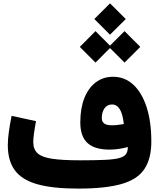

<svg xmlns="http://www.w3.org/2000/svg" viewBox="-20 -1110 941 1130"><path d="M732.4 -244.6Q676.3 -229.5 625 -229.5Q536.6 -229.5 494.6 -268.6Q452.6 -307.6 452.6 -389.6Q452.6 -472.2 476.3 -532.2Q500 -592.3 543.5 -625.2Q586.9 -658.2 645.5 -658.2Q714.4 -658.2 764.9 -611.3Q815.4 -564.5 843 -479Q870.6 -393.6 870.6 -277.3Q870.6 -175.3 829.3 -114.3Q788.1 -53.2 693.6 -26.6Q599.1 0 439.5 0Q291 0 200 -25.6Q108.9 -51.3 67.4 -107.7Q25.9 -164.1 25.9 -256.3Q25.9 -289.6 32.2 -335Q38.6 -380.4 48.3 -428.2L191.9 -397Q175.8 -310.1 175.8 -273.9Q175.8 -231.9 200.4 -208.5Q225.1 -185.1 285.4 -175.8Q345.7 -166.5 452.6 -166.5Q542.5 -166.5 597.9 -169.2Q653.3 -171.9 682.4 -179.9Q711.4 -188 721.9 -203.6Q732.4 -219.2 732.4 -244.6ZM708.5 -379.9Q697.3 -495.1 639.2 -495.1Q611.3 -495.1 595.2 -472.7Q579.1 -450.2 579.1 -414.6Q579.1 -372.6 637.2 -372.6Q653.3 -372.6 671.4 -374.5Q689.5 -376.5 708.5 -379.9ZM535.2 -998 627.4 -1090.3 720.2 -998 627.4 -905.8ZM449.7 -834 542 -926.8 627.4 -841.3 712.9 -926.8 805.7 -834 712.9 -741.7 627.4 -827.1 542 -741.7Z"/></svg>

Font: Estedad-FD ExtraBold
Style: Regular
Weight: 800
Designer: Amin Abedi
Version: Version 7.3